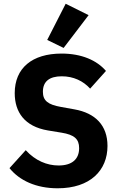

<svg xmlns="http://www.w3.org/2000/svg" viewBox="-20 -997 640 1029"><path d="M289.1 12.1C464.1 12.1 556.1 -84.2 556.1 -214.8C556.1 -324.9 491.1 -391 378.9 -410.9L306.1 -424C237.9 -436.1 209.9 -457 209.9 -505C209.9 -560 244 -588.1 311.1 -588.1C373.9 -588.1 426.1 -562.9 463.1 -522L547.9 -616.8C498.9 -674 416.9 -709.9 310 -709.9C152 -709.9 58.9 -632.1 58.9 -497.9C58.9 -396 111.9 -318.9 236.9 -297.9L310 -285.9C377.8 -274.9 404.1 -252.1 404.1 -203.1C404.1 -143.1 365.1 -110.1 294 -110.1C231.9 -110.1 169 -136 117.9 -192.1L30.9 -95.9C84.2 -29.8 172.9 12.1 289.1 12.1ZM233 -783 321 -740.1 454.9 -915.8 332 -976.9Z"/></svg>

Font: Margiela Mono Bold
Style: Regular
Weight: 700
Designer: Mike Abbink, Paul van der Laan, Pieter van Rosmalen
Foundry: Bold Monday
Version: Version 2.003 2021